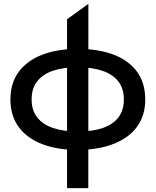

<svg xmlns="http://www.w3.org/2000/svg" viewBox="-20 -760 803 990"><path d="M325.7 210V-660.8L435.7 -740L435.3 210ZM379.6 13Q275.4 13 197.6 -16.8Q119.8 -46.7 76.8 -104.8Q33.8 -162.9 33.8 -247.5Q33.8 -332.4 77.2 -390.5Q120.7 -448.6 199.1 -478.3Q277.4 -508 382.2 -508Q487.2 -508 565.2 -478.4Q643.2 -448.8 686.1 -390.8Q728.9 -332.8 728.9 -247.5Q728.9 -183.8 703.9 -135Q678.8 -86.3 632.5 -53.5Q586.1 -20.7 522 -3.8Q457.9 13 379.6 13ZM381.7 -81.9Q457.8 -81.9 510.7 -100.3Q563.6 -118.8 591.1 -155.5Q618.7 -192.2 618.7 -247.5Q618.7 -302.8 590.4 -339.7Q562.1 -376.5 508.8 -394.8Q455.5 -413.1 380.1 -413.1Q304.9 -413.1 252 -394.8Q199.1 -376.5 171.1 -339.7Q143.1 -302.8 143.1 -247.5Q143.1 -192.2 171.2 -155.5Q199.3 -118.8 252.6 -100.3Q305.9 -81.9 381.7 -81.9Z"/></svg>

Font: Geologica-Sharp
Style: Regular
Weight: 100
Designer: Sindre Bremnes, Frode Helland
Foundry: Monokrom Skriftforlag AS
Version: Version 1.010;gftools[0.9.28]